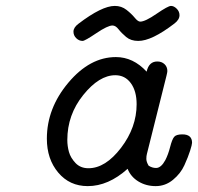

<svg xmlns="http://www.w3.org/2000/svg" viewBox="-20 -631 676 656"><path d="M140.1 -157.2Q140.1 -261.2 213.6 -348.6Q287.1 -436 376 -436Q435.1 -436 481 -386.2Q488.8 -421.4 518.1 -420.9Q532.2 -420.9 542 -411.9Q551.8 -402.8 551.8 -388.2Q551.8 -384.3 548.8 -372.1L481.9 -105Q480 -98.1 480 -88.1Q480 -78.1 487.8 -64.9Q500 -57.1 513.2 -57.1Q530.3 -57.1 544.9 -84Q554.7 -103 561.3 -128.9Q567.9 -154.8 575 -163.3Q582 -171.9 603 -171.9Q636.2 -171.9 636.2 -143.1Q636.2 -137.2 629.6 -116.2Q623 -95.2 610.1 -66.7Q597.2 -38.1 571 -16.6Q544.9 4.9 512 4.9Q479 4.9 452.9 -11Q426.8 -26.9 416 -54.2Q350.1 4.9 279.8 4.9Q217.8 4.9 179 -41.3Q140.1 -87.4 140.1 -157.2ZM210 -152.8Q210 -131.8 215.6 -111.8Q221.2 -91.8 238 -74Q254.9 -56.2 282.2 -56.2Q340.3 -56.2 393.6 -126Q446.8 -195.8 446.8 -274.9Q446.8 -319.8 427 -346.9Q407.2 -374 374 -374Q318.8 -374 264.4 -306.4Q210 -238.8 210 -152.8ZM231 -522.9Q231 -537.1 248 -549.8Q328.1 -610.8 372.1 -610.8Q395 -610.8 412.1 -597.4Q429.2 -584 440.2 -570.6Q451.2 -557.1 459 -557.1Q476.1 -557.1 515.1 -584Q554.2 -610.8 564.2 -610.8Q574.2 -610.8 583.7 -601.3Q593.3 -591.8 593.3 -579.1Q593.3 -564 576.2 -550.8Q498 -490.7 452.1 -491.2Q427.2 -491.2 411.1 -504.6Q395 -518.1 385 -531Q375 -543.9 364.3 -543.9Q348.1 -543.9 309.1 -517.6Q270 -491.2 262.2 -491.2Q250 -491.2 240.5 -500.5Q231 -509.8 231 -522.9Z"/></svg>

Font: CMU Typewriter Text Variable Width
Style: Italic
Weight: 500
Italic angle: -14.04°
Version: Version 0.7.0